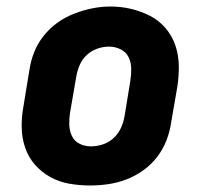

<svg xmlns="http://www.w3.org/2000/svg" viewBox="-20 -561 640 589"><path d="M256 8Q224 8 192.5 2.5Q161 -3 134 -18Q107 -33 87 -56Q67 -79 57 -108.5Q47 -138 46.5 -170.5Q46 -203 52 -235L70 -345Q74 -373 84.5 -400Q95 -427 113.5 -450.5Q132 -474 156.5 -491.5Q181 -509 208.5 -519.5Q236 -530 263.5 -535.5Q291 -541 320 -541Q352 -541 383 -533.5Q414 -526 441 -512Q468 -498 488 -474.5Q508 -451 518 -421.5Q528 -392 528.5 -359.5Q529 -327 524 -295L505 -185Q501 -157 490.5 -130Q480 -103 462 -79.5Q444 -56 419.5 -38.5Q395 -21 367.5 -10.5Q340 0 312 4Q284 8 256 8ZM259 -112Q277 -112 295.5 -118Q314 -124 328.5 -137.5Q343 -151 351 -168.5Q359 -186 362 -204L380 -314Q383 -333 382.5 -352Q382 -371 374 -386.5Q366 -402 349.5 -410Q333 -418 314 -418Q296 -418 278 -411.5Q260 -405 246 -392Q232 -379 224.5 -361.5Q217 -344 214 -326L195 -216Q192 -197 192.5 -178.5Q193 -160 200.5 -144Q208 -128 224 -120Q240 -112 259 -112Z"/></svg>

Font: Iosevka Curly HvExObl
Style: Regular
Weight: 900
Width: 7
Italic angle: -9°
Monospace: yes
Designer: Belleve Invis
Foundry: Belleve Invis
Version: Version 11.1.0; ttfautohint (v1.8.3)